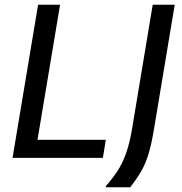

<svg xmlns="http://www.w3.org/2000/svg" viewBox="-20 -670 773 815"><path d="M33.3 0 141.7 -650H235L139.2 -76.7H429.2L416.7 0ZM429.2 125V120Q455.8 90 477.1 58.3Q498.3 26.7 514.6 -17.9Q530.8 -62.5 541.7 -130L628.3 -650H721.7L633.3 -120Q622.5 -55 609.6 -13.8Q596.7 27.5 578.3 58.8Q560 90 532.5 125Z"/></svg>

Font: Familjen Grotesk GF
Style: Italic
Weight: 400
Designer: Anders Wikstroem, Jonas Baeckman, Matilda Gysing, Kristian Moeller
Foundry: Familjen STHML AB
Version: Version 2.000; Beta; Release 4; Build 6